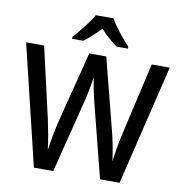

<svg xmlns="http://www.w3.org/2000/svg" viewBox="-98 -1032 1063 1123"><g transform="rotate(10 433.0 -470.5)"><path d="M485 -941H380C356 -897 303 -833 267 -792V-781H333C363 -802 398 -834 432 -870C465 -834 500 -803 532 -781H599V-792C562 -832 509 -896 485 -941ZM859 -714H752L656 -295C643 -238 630 -170 624 -116C617 -171 604 -240 590 -293L482 -714H381L274 -294C261 -242 248 -171 240 -116C235 -165 222 -233 209 -294L113 -714H6L178 0H293L402 -432C415 -483 427 -551 431 -583C436 -543 450 -476 461 -433L571 0H687Z"/></g></svg>

Font: Noto Sans Myanmar SemiCondensed Medium
Style: Regular
Weight: 500
Width: 4
Designer: Monotype Design Team
Foundry: Monotype Imaging Inc.
Version: Version 2.107